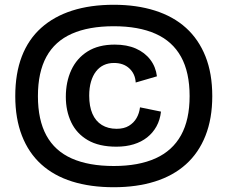

<svg xmlns="http://www.w3.org/2000/svg" viewBox="-20 -701 954 805"><path d="M457 84Q359 84 282.5 60Q206 36 153 -12Q100 -60 72 -132Q44 -204 44 -298Q44 -393 71.5 -464.5Q99 -536 152.5 -584Q206 -632 282.5 -656.5Q359 -681 457 -681Q553 -681 630 -656.5Q707 -632 760 -584Q813 -536 841.5 -464.5Q870 -393 870 -298Q870 -204 841.5 -132Q813 -60 759.5 -12Q706 36 629.5 60Q553 84 457 84ZM457 -5Q561 -5 632 -37Q703 -69 739 -134Q775 -199 775 -298Q775 -398 739 -463Q703 -528 632 -559.5Q561 -591 457 -591Q352 -591 281 -559.5Q210 -528 174.5 -463Q139 -398 139 -298Q139 -198 174.5 -133Q210 -68 281 -36.5Q352 -5 457 -5ZM468 -86Q395 -86 348 -113.5Q301 -141 278.5 -188.5Q256 -236 256 -295Q256 -358 279 -407.5Q302 -457 347.5 -485.5Q393 -514 461 -514Q512 -514 549.5 -497.5Q587 -481 610 -451Q633 -421 638 -381L549 -355Q547 -391 522.5 -414Q498 -437 458 -437Q434 -437 415 -428Q396 -419 382.5 -401.5Q369 -384 361.5 -358.5Q354 -333 354 -300Q354 -255 367.5 -224Q381 -193 407 -177Q433 -161 469 -161Q500 -161 520.5 -173.5Q541 -186 552.5 -206Q564 -226 567 -251L655 -233Q651 -198 636 -171Q621 -144 597 -125Q573 -106 540.5 -96Q508 -86 468 -86Z"/></svg>

Font: Bricolage Grotesque 24pt Medium
Style: Regular
Weight: 500
Designer: Mathieu Triay
Foundry: Atelier Triay
Version: Version 1.001;gftools[0.9.33.dev8+g029e19f]